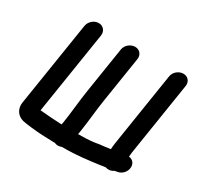

<svg xmlns="http://www.w3.org/2000/svg" viewBox="-130 -726 917 892"><g transform="rotate(30 328.0 -280.0)"><path d="M127.8 -87.7 197.2 -529C201 -553.1 184.9 -574 159.7 -574C134.5 -574 112 -553.1 108.2 -529L36.9 -76C31.5 -41.7 50.8 -12.7 82.1 -4.6C90.4 -2.4 107.6 0.2 131.8 2.9C178.9 8.2 201.6 8.5 250 10H260.8C271.7 15 283.6 16.5 299.2 10H312.4C378.6 10 436.4 2.1 492.1 -5.2C504.3 -6.8 513.7 -9 522.2 -9.7C535 -4.9 551.9 -5.9 566.5 -16.2C567 -16.2 567.5 -16.3 568 -16.4L578.5 -18.2C631.6 -26.5 641.6 -100.6 591.1 -107C592 -122.1 594.5 -136.7 599.6 -169L655.2 -523C659 -547.3 642.4 -567 618.1 -567C595.1 -567 570.3 -549 566.2 -523L510.6 -169C505 -133.4 502.2 -117.1 500.9 -94.6C500.3 -94.6 496.4 -94 494.4 -93.8L464.7 -89.9C452.3 -89 438.9 -87.1 420.3 -83.7C390 -80 369.4 -79.1 334 -79C334.4 -81.7 336.1 -89.5 336.9 -95C346.2 -153.7 350.9 -215.7 360.1 -274L398.6 -519C402.4 -543.3 385.8 -563 361.5 -563C338.5 -563 313.7 -545 309.6 -519L271.1 -274C261.5 -213.3 257 -152.8 248.2 -96.6C247.2 -91.7 246.2 -86.6 245.2 -79.7C209.1 -80.8 167.8 -84.3 127.8 -87.7Z"/></g></svg>

Font: Just Breathe
Style: BdObl3
Weight: 400
Foundry: Cannot Into Space Fonts
Version: Version 0.72